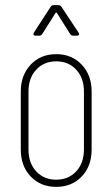

<svg xmlns="http://www.w3.org/2000/svg" viewBox="-20 -720 438 748"><path d="M61 -137V-364Q61 -427 99.5 -468Q138 -509 199 -509Q260 -509 298.5 -468Q337 -427 337 -364V-137Q337 -73 298.5 -32.5Q260 8 199 8Q138 8 99.5 -32.5Q61 -73 61 -137ZM307 -137V-364Q307 -416 277 -448.5Q247 -481 199 -481Q151 -481 121 -448.5Q91 -416 91 -364V-137Q91 -85 121 -52.5Q151 -20 199 -20Q247 -20 277 -52.5Q307 -85 307 -137ZM112 -593 177 -693Q182 -700 189 -700H207Q214 -700 219 -694L286 -593L288 -588Q288 -581 279 -581H265Q258 -581 253 -588L202 -669Q201 -671 199 -671Q197 -671 196 -669L145 -588Q140 -581 133 -581H118Q112 -581 110.5 -584.5Q109 -588 112 -593Z"/></svg>

Font: Barlow Condensed Thin
Style: Regular
Weight: 250
Width: 3
Designer: Jeremy Tribby
Foundry: Tribby Type
Version: Version 1.408